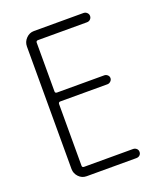

<svg xmlns="http://www.w3.org/2000/svg" viewBox="-135 -819 771 908"><g transform="rotate(-20 250.0 -365.0)"><path d="M143.6 0Q120.1 0 104 -17.1Q87.9 -34.2 87.9 -56.6V-672.9Q87.9 -696.3 104.5 -713.4Q121.1 -730.5 143.6 -730.5H393.6Q403.3 -730.5 410.6 -723.6Q418 -716.8 418 -707Q418 -697.3 411.1 -690.4Q404.3 -683.6 393.6 -683.6H147.5Q138.7 -683.6 137.7 -675.8V-428.7Q137.7 -419.9 147.5 -419.9H384.8Q393.6 -419.9 400.9 -413.6Q408.2 -407.2 408.2 -397.9Q408.2 -388.7 400.9 -381.8Q393.6 -375 384.8 -375H147.5Q138.7 -375 137.7 -366.2V-54.7Q137.7 -45.9 147.5 -45.9H393.6Q403.3 -45.9 410.6 -39.6Q418 -33.2 418 -22.9Q418 -12.7 411.1 -6.3Q404.3 0 393.6 0Z"/></g></svg>

Font: Rounded Mgen+ 1m light
Style: Regular
Weight: 200
Designer: [Source Han Sans]
Ryoko NISHIZUKA  (kana & ideographs); Paul D. Hunt (Latin, Greek & Cyrillic); Wenlong ZHANG  (bopomofo
Version: Version 1.059.20150602